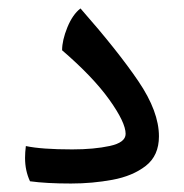

<svg xmlns="http://www.w3.org/2000/svg" viewBox="-20 -434 434 453"><path d="M147.5 -1Q89.4 -1 50.8 -6.3Q39.1 -31.2 39.1 -61.5Q39.1 -74.2 41 -89.4Q78.1 -81.5 150.4 -81.5Q201.7 -81.5 239 -89.6Q276.4 -97.7 276.4 -118.2Q276.4 -145 237.8 -199Q199.2 -252.9 126.5 -315.4Q126.5 -338.9 138.9 -369.4Q151.4 -399.9 169.9 -414.1Q258.3 -313.5 306.6 -242.2Q355 -170.9 355 -112.3Q355 -66.9 324 -42.7Q293 -18.6 245.4 -9.8Q197.8 -1 147.5 -1Z"/></svg>

Font: Harmattan SemiBold
Style: Regular
Weight: 600
Designer: George W. Nuss III and SIL International
Foundry: SIL International
Version: Version 4.000